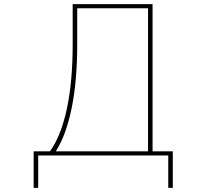

<svg xmlns="http://www.w3.org/2000/svg" viewBox="-20 -753 1040 930"><path d="M143 157V-20H222Q275 -93 303.5 -224.5Q332 -356 332 -538V-733H719V-20H817V157H795V0H165V157ZM252 -20H697V-713H354V-539Q354 -360 327 -229Q300 -98 252 -23Z"/></svg>

Font: IBM Plex Sans JP Thin
Style: Regular
Weight: 100
Designer: Mike Abbink; Paul van der Laan; Pieter van Rosmalen; Wujin Sim; Yejin Wi; Jinhee Kim; Boomi Park; Yona Kim; Kichan Ma
Foundry: Sandoll Inc.
Version: Version 1.001